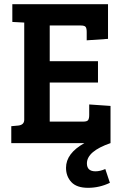

<svg xmlns="http://www.w3.org/2000/svg" viewBox="-20 -685 589 919"><path d="M509 0Q396 39 396 97Q396 135 437 135Q459 135 484 124L506 190Q456 214 401.5 214Q347 214 321.5 186.5Q296 159 296 118Q296 49 384 0H34V-81L67 -84Q96 -87 96 -112V-577L39 -580V-665H497V-499L395 -492V-532Q395 -549 390 -556Q385 -563 366 -563H218V-392H449V-290H218V-103H379Q397 -103 402 -110.5Q407 -118 407 -135V-185L509 -178Z"/></svg>

Font: Bree Serif
Style: Regular
Weight: 400
Designer: Veronika Burian, Jos Scaglione
Foundry: TypeTogether
Version: Version 1.002